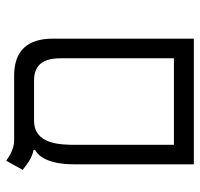

<svg xmlns="http://www.w3.org/2000/svg" viewBox="-33 -619 652 626"><g transform="rotate(-90 293.0 -306.0)"><path d="M70.3 0H480V-459.5C480 -542.5 440.4 -585.9 359.4 -585.9H147.5C121.1 -585.9 96.7 -601.1 82 -611.8L52.2 -558.1C68.8 -544.9 89.8 -527.8 117.2 -522.5V-517.6C89.8 -503.4 70.3 -460.9 70.3 -393.1ZM212.9 -521H343.3C392.1 -521 416 -493.7 416 -435.1V-64.9H133.8V-383.8C133.8 -437 135.7 -521 212.9 -521Z"/></g></svg>

Font: Cascadia Code Light
Style: Regular
Weight: 300
Monospace: yes
Designer: Aaron Bell
Foundry: Saja Typeworks
Version: Version 2404.023